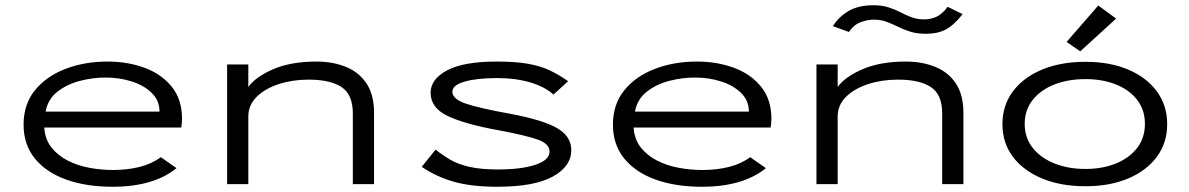

<svg xmlns="http://www.w3.org/2000/svg" viewBox="-20 -703 4540 733"><path d="M410 10Q309 10 232.5 -17.5Q156 -45 113 -98Q70 -151 70 -227Q70 -305 113.5 -358.5Q157 -412 230 -440Q303 -468 390 -468Q468 -468 532.5 -444Q597 -420 636 -371.5Q675 -323 675 -249Q675 -240 674 -232Q673 -224 672 -216H149Q152 -171 176 -140.5Q200 -110 237.5 -90.5Q275 -71 320.5 -62.5Q366 -54 413 -54Q465 -54 512 -65.5Q559 -77 594 -103L654 -61Q566 10 410 10ZM154 -277H589Q589 -319 559.5 -348Q530 -377 483 -392Q436 -407 383 -407Q335 -407 286 -394.5Q237 -382 200 -353.5Q163 -325 154 -277Z M847 0V-457H928V-371Q956 -410 1023.5 -439Q1091 -468 1188 -468Q1251 -468 1301 -447.5Q1351 -427 1379.5 -384Q1408 -341 1408 -272V0H1327V-270Q1327 -342 1284 -370.5Q1241 -399 1158 -399Q1097 -399 1044.5 -382Q992 -365 960 -333.5Q928 -302 928 -258V0Z M1878 10Q1782 10 1715 -8.5Q1648 -27 1590 -66L1643 -132Q1670 -110 1700.5 -92.5Q1731 -75 1774.5 -65.5Q1818 -56 1881 -56Q1970 -56 2024 -74Q2078 -92 2078 -124Q2078 -154 2033.5 -170Q1989 -186 1882 -206Q1755 -229 1689.5 -260Q1624 -291 1624 -349Q1624 -401 1687 -434.5Q1750 -468 1876 -468Q1948 -468 1996 -459.5Q2044 -451 2079.5 -434Q2115 -417 2149 -393L2093 -342Q2060 -372 2004 -388.5Q1948 -405 1879 -405Q1801 -405 1754 -391.5Q1707 -378 1707 -353Q1707 -325 1758 -307.5Q1809 -290 1926 -269Q2054 -245 2107.5 -213.5Q2161 -182 2161 -130Q2161 -68 2090.5 -29Q2020 10 1878 10Z M2660 10Q2559 10 2482.5 -17.5Q2406 -45 2363 -98Q2320 -151 2320 -227Q2320 -305 2363.5 -358.5Q2407 -412 2480 -440Q2553 -468 2640 -468Q2718 -468 2782.5 -444Q2847 -420 2886 -371.5Q2925 -323 2925 -249Q2925 -240 2924 -232Q2923 -224 2922 -216H2399Q2402 -171 2426 -140.5Q2450 -110 2487.5 -90.5Q2525 -71 2570.5 -62.5Q2616 -54 2663 -54Q2715 -54 2762 -65.5Q2809 -77 2844 -103L2904 -61Q2816 10 2660 10ZM2404 -277H2839Q2839 -319 2809.5 -348Q2780 -377 2733 -392Q2686 -407 2633 -407Q2585 -407 2536 -394.5Q2487 -382 2450 -353.5Q2413 -325 2404 -277Z M3097 0V-457H3178V-371Q3206 -410 3273.5 -439Q3341 -468 3438 -468Q3501 -468 3551 -447.5Q3601 -427 3629.5 -384Q3658 -341 3658 -272V0H3577V-270Q3577 -342 3534 -370.5Q3491 -399 3408 -399Q3347 -399 3294.5 -382Q3242 -365 3210 -333.5Q3178 -302 3178 -258V0ZM3598 -677 3655 -649Q3622 -607 3591 -590.5Q3560 -574 3515 -574Q3481 -574 3455.5 -582Q3430 -590 3408 -601Q3386 -612 3364 -620Q3342 -628 3317 -628Q3291 -628 3265 -618Q3239 -608 3221 -581L3160 -603Q3180 -637 3218 -660Q3256 -683 3314 -683Q3347 -683 3372 -675Q3397 -667 3418 -656Q3439 -645 3460.5 -637Q3482 -629 3509 -629Q3533 -629 3555 -639Q3577 -649 3598 -677Z M4124 8Q4029 8 3957.5 -22Q3886 -52 3846.5 -105Q3807 -158 3807 -229Q3807 -300 3846.5 -353.5Q3886 -407 3957.5 -437Q4029 -467 4124 -467Q4218 -467 4288 -437Q4358 -407 4397 -353.5Q4436 -300 4436 -229Q4436 -158 4397 -105Q4358 -52 4288 -22Q4218 8 4124 8ZM4124 -58Q4189 -58 4240.5 -79Q4292 -100 4321.5 -138.5Q4351 -177 4351 -230Q4351 -283 4321.5 -321.5Q4292 -360 4240.5 -380.5Q4189 -401 4124 -401Q4058 -401 4005.5 -380.5Q3953 -360 3922.5 -321.5Q3892 -283 3892 -230Q3892 -177 3922.5 -138.5Q3953 -100 4005.5 -79Q4058 -58 4124 -58ZM4104 -507 4052 -543 4173 -682 4241 -632Z"/></svg>

Font: Inconsolata ExtraExpanded Thin
Style: Regular
Weight: 100
Width: 8
Monospace: yes
Designer: Raph Levien, Cyreal, Brenton Simpson
Foundry: Raph Levien, Cyreal, Google
Version: Version 3.100; ttfautohint (v1.8.4.7-5d5b)